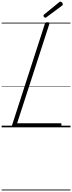

<svg xmlns="http://www.w3.org/2000/svg" viewBox="-20 -1561 884 2354"><path d="M147 0Q119 0 127 -23L530 -1269Q534 -1279 540 -1283.5Q546 -1288 562 -1288Q576 -1288 582 -1283.5Q588 -1279 585 -1268L190 -50H721Q731 -50 733.5 -44Q736 -38 732 -25Q729 -12 722.5 -6Q716 0 706 0ZM537 -1344Q529 -1344 521 -1352Q513 -1360 513 -1368Q513 -1370 514 -1373.5Q515 -1377 518 -1381L703 -1532Q707 -1536 710.5 -1538.5Q714 -1541 720 -1541Q726 -1541 733.5 -1536Q741 -1531 745.5 -1523Q750 -1515 750 -1508Q750 -1504 749 -1500.5Q748 -1497 742 -1493L551 -1351Q547 -1348 544 -1346Q541 -1344 537 -1344ZM0 763H844V773H0ZM0 -20H844V0H0ZM0 -505H844V-500H0ZM0 -1283H844V-1273H0Z"/></svg>

Font: Playwrite NL Guides
Style: Regular
Weight: 400
Designer: Veronika Burian, José Scaglione
Foundry: TypeTogether
Version: Version 1.003